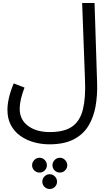

<svg xmlns="http://www.w3.org/2000/svg" viewBox="-20 -734 735 1285"><path d="M29.8 1Q29.8 -35.2 39.8 -79.1Q49.8 -123 71.8 -175.8L144 -147.9Q127.9 -106 119.9 -71Q111.8 -36.1 111.8 -5.9Q111.8 66.9 167.5 108.4Q223.1 149.9 313 149.9Q411.1 149.9 463.6 112.5Q516.1 75.2 535.2 -2.9Q554.2 -81.1 548.8 -201.2L529.8 -713.9H612.8L629.9 -180.2Q632.8 -96.2 619.4 -21.5Q606 53.2 570.6 110.1Q535.2 167 471.7 199.5Q408.2 231.9 310.1 231.9Q256.8 231.9 207 218Q157.2 204.1 117.2 176Q77.1 147.9 53.5 104.5Q29.8 61 29.8 1ZM245.1 420.9Q224.1 420.9 209.5 406.5Q194.8 392.1 194.8 372.1Q194.8 352.1 209.5 336.9Q224.1 321.8 245.1 321.8Q265.1 321.8 279.5 336.9Q293.9 352.1 293.9 372.1Q293.9 392.1 279.5 406.5Q265.1 420.9 245.1 420.9ZM380.9 420.9Q359.9 420.9 345.5 406.5Q331.1 392.1 331.1 372.1Q331.1 352.1 345.5 336.9Q359.9 321.8 380.9 321.8Q400.9 321.8 415.5 336.9Q430.2 352.1 430.2 372.1Q430.2 392.1 415.5 406.5Q400.9 420.9 380.9 420.9ZM313 530.8Q292 530.8 277.6 516.4Q263.2 502 263.2 481.9Q263.2 461.9 277.6 447Q292 432.1 313 432.1Q333 432.1 347.4 447Q361.8 461.9 361.8 481.9Q361.8 502 347.4 516.4Q333 530.8 313 530.8Z"/></svg>

Font: Kurinto Seri
Style: Regular
Weight: 400
Designer: Kurinto was developed by Clint Goss from a range of fonts that are compatible with the SIL Open Font License Version 1.1
Foundry: Clinton F. Goss
Version: Version 2.196; July 25, 2020